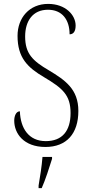

<svg xmlns="http://www.w3.org/2000/svg" viewBox="-20 -744 466 985"><path d="M213 10C322 10 382 -59 382 -175C382 -287 314 -333 231 -383C147 -432 109 -469 109 -557C109 -636 148 -694 226 -694C298 -694 337 -644 337 -568C356 -568 368 -582 368 -613C368 -667 316 -724 227 -724C131 -724 70 -653 70 -560C70 -448 121 -398 206 -348C302 -291 342 -256 342 -164C342 -72 299 -20 215 -20C127 -20 85 -86 82 -173C62 -173 53 -148 53 -125C53 -59 102 10 213 10ZM178 208V221H194C212 181 234 113 247 71V61H198C194 111 186 160 178 208Z"/></svg>

Font: Noto Serif Devanagari Condensed ExtraLight
Style: Regular
Weight: 200
Width: 3
Designer: Universal Thirst, Indian Type Foundry and the Monotype Design Team
Foundry: Monotype Imaging Inc.
Version: Version 2.004